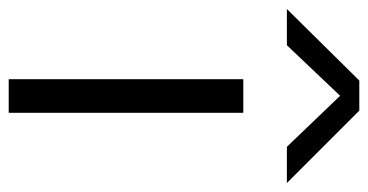

<svg xmlns="http://www.w3.org/2000/svg" viewBox="-288 -608 825 430"><g transform="rotate(90 124.0 -392.5)"><path d="M-71.3 -623 88.9 -785.2H156.2L318.4 -623H237.3L123 -742.2L9.8 -623ZM85.9 0V-525.4H161.1V0Z"/></g></svg>

Font: Gothic A1
Style: Regular
Weight: 400
Designer: HanYang I&C Co.,Ltd.
Foundry: HanYang I&C Co.,Ltd.
Version: Version 2.50